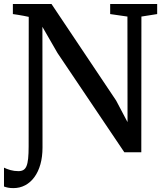

<svg xmlns="http://www.w3.org/2000/svg" viewBox="-42 -763 822 962"><path d="M25 179.5Q9 179.5 -2 177.2Q-13 175 -22 171.5V77Q-8 84 10.5 89.2Q29 94.5 50.5 94.5Q65 94.5 75 88.8Q85 83 90.8 69.2Q96.5 55.5 99 31.2Q101.5 7 101.5 -29.5L102 -678.5Q89.5 -681.5 76 -683.8Q62.5 -686 49.2 -688.5Q36 -691 22.5 -692.5V-743H216L540 -259L597 -151L596.5 -680L510 -692.5V-743H745.5V-692.5L666.5 -680L666 0H581L246 -497.5L170.5 -628.5L171 -24Q171 22.5 160.5 60Q150 97.5 130.5 124.2Q111 151 84.2 165.2Q57.5 179.5 25 179.5Z"/></svg>

Font: Merriweather 24pt Medium
Style: Regular
Weight: 500
Designer: Eben Sorkin
Foundry: Eben Sorkin
Version: Version 2.100